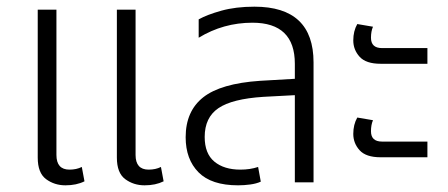

<svg xmlns="http://www.w3.org/2000/svg" viewBox="-20 -546 1342 575"><path d="M176 9Q209 9 233 -3L225 -46Q209 -38 188 -38Q149 -38 149 -82V-517H93V-74Q93 -28 118 -9.5Q143 9 176 9ZM413 9Q446 9 470 -3L462 -46Q446 -38 425 -38Q386 -38 386 -82V-517H330V-74Q330 -28 355 -9.5Q380 9 413 9Z M761 -2 753 -46Q729 -38 700 -38Q651 -38 622 -62Q593 -86 593 -136Q593 -194 634 -222Q675 -250 769 -256L863 -261V0H919V-359Q919 -526 742 -526Q686 -526 643 -514Q600 -502 575 -488V-433Q649 -478 736 -478Q863 -478 863 -355V-310L759 -304Q641 -296 588.5 -254.5Q536 -213 536 -135Q536 -69 574.5 -30Q613 9 693 9Q711 9 729.5 6.5Q748 4 761 -2Z M1120 -355H1260V-402H1124Q1091 -402 1091 -433Q1091 -452 1097 -466L1050 -474Q1038 -453 1038 -425Q1038 -397 1057 -376Q1076 -355 1120 -355ZM1120 -75H1260V-122H1124Q1091 -122 1091 -153Q1091 -172 1097 -186L1050 -194Q1038 -173 1038 -145Q1038 -117 1057 -96Q1076 -75 1120 -75Z"/></svg>

Font: Noto Sans Thai UI SemiCondensed Light
Style: Regular
Weight: 300
Width: 4
Designer: Monotype Design Team
Foundry: Monotype Imaging Inc.
Version: Version 1.901